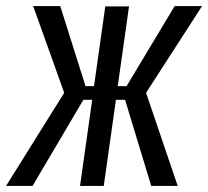

<svg xmlns="http://www.w3.org/2000/svg" viewBox="-47 -611 684 631"><path d="M-27 0 164 -306 62 -591H151L234 -328H262L299 -590H377L340 -328H369L527 -591H617L433 -306L537 0H450L364 -283H334L294 0H216L256 -283H227L60 0Z"/></svg>

Font: Alumni Sans Medium
Style: Italic
Weight: 500
Italic angle: -8°
Designer: Robert E. Leuschke
Foundry: Robert E. Leuschke
Version: Version 1.016